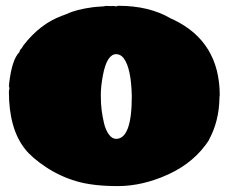

<svg xmlns="http://www.w3.org/2000/svg" viewBox="-20 -625 806 663"><path d="M738.8 -295.4Q737.8 -290.5 737.8 -289.6V-285.6Q736.3 -205.1 700.7 -140.6H701.2Q651.4 -64.5 562.3 -23.4Q473.1 17.6 386.7 17.6Q300.3 17.6 243.4 0.7Q186.5 -16.1 138.2 -48.3Q89.8 -80.6 66.4 -110.4Q10.7 -180.7 10.7 -309.1Q10.7 -313.5 12.2 -316.4V-324.2Q10.7 -326.2 10.7 -328.1L11.7 -333.5H11.2Q20.5 -418.9 47.4 -445.8Q47.4 -451.2 54.2 -458V-457.5L61.5 -469.2Q119.1 -543 193.4 -570.3L210.4 -576.7Q242.7 -592.3 300.8 -600.1L316.4 -601.6Q319.8 -602.1 330.3 -602.5Q340.8 -603 345.2 -604.5L366.2 -604Q367.7 -604.5 369.6 -604.5Q371.6 -604.5 374 -604L373.5 -604.5Q376.5 -603 382.3 -603Q384.3 -605 389.2 -605Q495.1 -605 569.3 -561.5L579.1 -557.1Q738.8 -480.5 738.8 -295.4ZM435.1 -292.5Q433.1 -389.6 407.2 -423.8Q396.5 -438 381.1 -438Q365.7 -438 354 -420.2Q342.3 -402.3 335.2 -364.3Q328.1 -326.2 328.1 -296.6Q328.1 -267.1 330.8 -245.8Q333.5 -224.6 338.9 -200.9Q344.2 -177.2 355.5 -161.4Q366.7 -145.5 380.9 -145.5Q435.1 -145.5 435.1 -292.5Z"/></svg>

Font: Bowlby One
Style: Regular
Weight: 400
Designer: vernon adams
Foundry: vernon adams
Version: Version 1.000